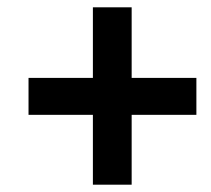

<svg xmlns="http://www.w3.org/2000/svg" viewBox="-20 -616 576 525"><path d="M517 -403V-302H340V-111H234V-302H58V-403H234V-596H340V-403Z"/></svg>

Font: Noto Sans Display
Style: Bold Italic
Weight: 700
Italic angle: -12°
Designer: Monotype Design team
Foundry: Monotype Imaging Inc.
Version: Version 1.000